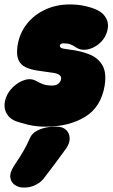

<svg xmlns="http://www.w3.org/2000/svg" viewBox="-45 -545 510 864"><path d="M161 25Q118 25 82.5 16.5Q47 8 25 0Q-6 -13 -18.5 -41Q-31 -69 -18 -106Q-8 -133 15.5 -155Q39 -177 67.5 -185.5Q96 -194 121 -179Q135 -171 150.5 -165.5Q166 -160 191 -160Q207 -160 217.5 -168.5Q228 -177 230 -190Q232 -201 221 -208.5Q210 -216 189 -218Q153 -223 122.5 -227.5Q92 -232 69.5 -243Q47 -254 37.5 -276.5Q28 -299 34 -340Q43 -396 76 -437.5Q109 -479 159 -502Q209 -525 269 -525Q307 -525 339.5 -517.5Q372 -510 392 -500Q422 -486 435 -458Q448 -430 433 -392Q423 -366 399 -346.5Q375 -327 346.5 -322Q318 -317 295 -333Q284 -341 271.5 -345.5Q259 -350 241 -350Q234 -350 229.5 -347.5Q225 -345 224 -340Q224 -335 228.5 -330.5Q233 -326 267 -322Q319 -316 358 -300Q397 -284 416 -251Q435 -218 426 -160Q410 -63 337.5 -19Q265 25 161 25ZM152 258Q139 275 115.5 287Q92 299 65 299H61Q39 299 22 287.5Q5 276 1.5 254.5Q-2 233 17 203Q43 164 58.5 138Q74 112 90 76Q97 59 113.5 48Q130 37 153.5 31Q177 25 203 25H210Q238 25 253 40Q268 55 268.5 77.5Q269 100 252 124Q224 163 202 192Q180 221 152 258Z"/></svg>

Font: Winky Sans Black
Style: Italic
Weight: 900
Italic angle: -8.97852°
Designer: Simon Atzbach
Foundry: typofactur
Version: Version 1.205